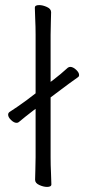

<svg xmlns="http://www.w3.org/2000/svg" viewBox="-20 -725 344 755"><path d="M120 -297V-107Q120 -81 119 -55.5Q118 -30 118 -18Q118 -5 134.5 2.5Q151 10 165 10Q182 10 182 0Q182 -17 180.5 -46Q179 -75 179 -106V-342L219 -372Q235 -384 250.5 -395.5Q266 -407 286 -421Q291 -424 291 -430Q291 -440 279 -451Q267 -462 256 -462Q252 -462 247 -459Q233 -446 219 -434.5Q205 -423 191 -412L179 -403V-588Q179 -614 180 -639.5Q181 -665 181 -677Q181 -690 164.5 -697.5Q148 -705 134 -705Q117 -705 117 -695Q117 -678 118.5 -649Q120 -620 120 -589V-358L86 -332Q67 -318 49.5 -306Q32 -294 18 -285Q12 -281 12 -274Q12 -264 23.5 -253Q35 -242 45 -242Q51 -242 54 -245Q66 -255 81.5 -267.5Q97 -280 113 -292Z"/></svg>

Font: Klee One
Style: Regular
Weight: 400
Designer: Fontworks Inc.
Foundry: Fontworks Inc.
Version: Version 1.100